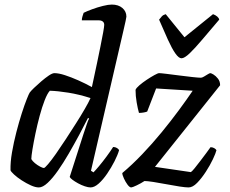

<svg xmlns="http://www.w3.org/2000/svg" viewBox="-20 -820 1005 840"><path d="M150 0Q135 0 115 -9Q95 -18 75 -31Q55 -44 41.5 -56.5Q28 -69 26 -75Q25 -110 32.5 -153.5Q40 -197 51.5 -241.5Q63 -286 75 -323.5Q87 -361 97 -386Q107 -411 110 -415Q115 -422 129 -435.5Q143 -449 160.5 -464Q178 -479 193.5 -489.5Q209 -500 218 -500Q237 -500 264.5 -491Q292 -482 322.5 -468.5Q353 -455 382 -439Q384 -450 390.5 -478.5Q397 -507 404.5 -544Q412 -581 419.5 -617Q427 -653 431.5 -679Q436 -705 436 -711Q436 -721 429.5 -726Q423 -731 412 -731H338Q338 -739 341 -749Q344 -759 346 -764Q360 -771 383 -779.5Q406 -788 430 -794Q454 -800 469 -800Q498 -800 515.5 -785Q533 -770 533 -747Q533 -744 529.5 -728Q526 -712 520 -686L378 -73L389 -66Q398 -75 413.5 -93.5Q429 -112 446 -135Q463 -158 475 -177Q484 -177 491.5 -172.5Q499 -168 501 -163Q495 -142 481 -114.5Q467 -87 449 -60.5Q431 -34 412 -17Q393 0 376 0Q366 0 351 -5Q336 -10 321.5 -18Q307 -26 297 -33.5Q287 -41 285 -46L345 -233Q353 -256 359.5 -276Q366 -296 370 -301L365 -304Q348 -270 326 -229Q304 -188 280.5 -147.5Q257 -107 233.5 -73.5Q210 -40 188.5 -20Q167 0 150 0ZM172 -85Q176 -85 190.5 -102Q205 -119 225 -147.5Q245 -176 267.5 -210.5Q290 -245 312 -279.5Q334 -314 351 -343.5Q368 -373 376 -391Q326 -407 279.5 -414.5Q233 -422 198 -423Q187 -411 175.5 -381.5Q164 -352 153.5 -313Q143 -274 135 -235.5Q127 -197 122 -166.5Q117 -136 117 -124Q122 -115 133 -106Q144 -97 155.5 -91Q167 -85 172 -85ZM554 0Q547 0 538 -12Q529 -24 522 -39.5Q515 -55 515 -63Q558 -99 602 -145Q646 -191 687 -241Q728 -291 763 -338.5Q798 -386 823 -423L663 -433L624 -332Q620 -330 609.5 -328Q599 -326 588 -326Q583 -343 578 -371.5Q573 -400 573 -427Q576 -435 590 -447Q604 -459 622 -471Q640 -483 655.5 -491.5Q671 -500 676 -500Q683 -500 707.5 -497Q732 -494 763 -490Q794 -486 821 -483Q848 -480 859 -480Q864 -480 872.5 -485Q881 -490 889 -495Q897 -500 900 -500Q904 -500 914 -494Q924 -488 933.5 -476Q943 -464 943 -447L658 -90L815 -67Q820 -70 831.5 -84Q843 -98 856.5 -116Q870 -134 882.5 -150.5Q895 -167 901 -176Q910 -176 917 -172Q924 -168 927 -163Q924 -150 911.5 -123.5Q899 -97 880.5 -68.5Q862 -40 842.5 -20Q823 0 805 0Q792 0 765.5 -4Q739 -8 708 -14Q677 -20 650.5 -24Q624 -28 612 -28Q597 -18 578 -9Q559 0 554 0ZM774 -565Q762 -565 747 -586.5Q732 -608 714.5 -646.5Q697 -685 676 -734Q682 -742 688 -748.5Q694 -755 705 -758L787 -657L912 -758Q923 -754 930.5 -747.5Q938 -741 939 -734Q898 -686 865.5 -647.5Q833 -609 810 -587Q787 -565 774 -565Z"/></svg>

Font: Texturina 12pt Medium
Style: Italic
Weight: 500
Italic angle: -11°
Designer: Guillermo Torres Carreño
Foundry: Omnibus-Type
Version: Version 1.002